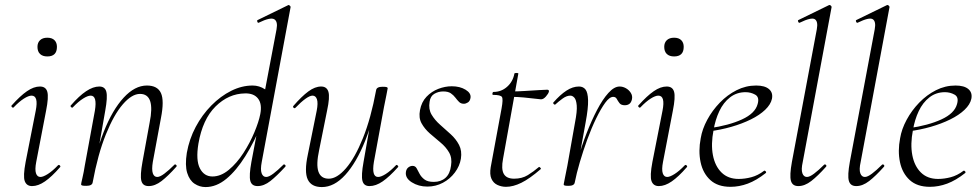

<svg xmlns="http://www.w3.org/2000/svg" viewBox="-20 -746 3978 779"><path d="M110 9Q88 9 80.5 -11Q73 -31 84 -89L125 -297Q137 -358 108 -358Q96 -358 77 -346Q58 -334 36 -311Q33 -307 28.5 -311.5Q24 -316 28 -319Q62 -357 89.5 -376Q117 -395 142 -395Q166 -395 172 -373.5Q178 -352 167 -297L127 -89Q121 -58 126 -43Q131 -28 144 -28Q155 -28 174 -40Q193 -52 215 -75Q219 -79 223 -74.5Q227 -70 223 -67Q190 -29 162.5 -10Q135 9 110 9ZM172 -517Q153 -517 142.5 -527Q132 -537 132 -556Q132 -573 142.5 -583Q153 -593 172 -593Q191 -593 201 -583Q211 -573 211 -556Q211 -517 172 -517Z M583 9Q559 9 553.5 -12.5Q548 -34 558 -89L587 -248Q611 -365 548 -365Q515 -365 478.5 -323Q442 -281 409.5 -200.5Q377 -120 356 -6L345 -7Q366 -123 401 -211.5Q436 -300 481.5 -349.5Q527 -399 576 -399Q619 -399 633 -368.5Q647 -338 633 -267L600 -89Q595 -58 600 -43Q605 -28 618 -28Q629 -28 647 -41.5Q665 -55 687 -77Q690 -81 694.5 -77Q699 -73 695 -69Q662 -32 635.5 -11.5Q609 9 583 9ZM330 8Q317 8 313 6.5Q309 5 309 2Q309 -1 314.5 -24.5Q320 -48 324 -74L365 -297Q375 -358 348 -358Q336 -358 317 -346Q298 -334 276 -311Q273 -307 268.5 -311.5Q264 -316 268 -319Q301 -357 329.5 -376Q358 -395 383 -395Q406 -395 411.5 -373.5Q417 -352 407 -297L356 -6Q354 8 330 8Z M814 13Q790 13 769.5 -0.5Q749 -14 739.5 -44.5Q730 -75 738 -126Q748 -182 774 -231Q800 -280 837.5 -318Q875 -356 918 -377.5Q961 -399 1005 -399Q1032 -399 1055.5 -383.5Q1079 -368 1083 -332L1043 -246Q1012 -171 975.5 -112.5Q939 -54 898.5 -20.5Q858 13 814 13ZM842 -30Q876 -30 908.5 -57Q941 -84 967.5 -125Q994 -166 1012 -209Q1030 -252 1036 -283Q1044 -324 1027 -346Q1010 -368 974 -367Q907 -366 854.5 -314Q802 -262 785 -163Q774 -96 791 -63Q808 -30 842 -30ZM1025 9Q1001 9 995.5 -12.5Q990 -34 1000 -89L1102 -627Q1108 -659 1092.5 -668Q1077 -677 1030 -654Q1026 -652 1024 -658Q1022 -664 1026 -665L1149 -725Q1152 -727 1156 -723Q1160 -719 1159 -717L1042 -89Q1036 -58 1041.5 -43Q1047 -28 1060 -28Q1071 -28 1089 -41.5Q1107 -55 1129 -77Q1132 -81 1136.5 -77Q1141 -73 1137 -69Q1103 -32 1077 -11.5Q1051 9 1025 9Z M1286 13Q1243 13 1228.5 -18Q1214 -49 1229 -119L1265 -297Q1271 -328 1266 -343Q1261 -358 1248 -358Q1237 -358 1219 -345Q1201 -332 1179 -309Q1175 -305 1171 -309Q1167 -313 1171 -317Q1204 -355 1231 -375Q1258 -395 1283 -395Q1306 -395 1312.5 -373.5Q1319 -352 1307 -297L1275 -138Q1262 -78 1272 -49.5Q1282 -21 1314 -21Q1347 -21 1383.5 -63Q1420 -105 1452.5 -185.5Q1485 -266 1506 -380L1517 -379Q1497 -263 1461.5 -174.5Q1426 -86 1381 -36.5Q1336 13 1286 13ZM1479 9Q1456 9 1450.5 -12.5Q1445 -34 1455 -89L1506 -380Q1508 -394 1532 -394Q1545 -394 1549 -392.5Q1553 -391 1553 -388Q1553 -385 1548 -361.5Q1543 -338 1538 -312L1497 -89Q1487 -28 1514 -28Q1526 -28 1545 -40Q1564 -52 1586 -75Q1589 -79 1593.5 -74.5Q1598 -70 1594 -67Q1560 -29 1532.5 -10Q1505 9 1479 9Z M1714 11Q1678 11 1650.5 -6.5Q1623 -24 1627 -49Q1629 -61 1637 -67Q1645 -73 1654 -73Q1665 -73 1670.5 -63Q1676 -53 1682.5 -40.5Q1689 -28 1702 -18Q1715 -8 1740 -8Q1769 -8 1787.5 -24.5Q1806 -41 1810 -74Q1815 -105 1802 -127.5Q1789 -150 1767 -168Q1745 -186 1724 -204.5Q1703 -223 1690.5 -245.5Q1678 -268 1684 -299Q1690 -332 1710.5 -353.5Q1731 -375 1758.5 -385.5Q1786 -396 1813 -396Q1846 -396 1869 -382Q1892 -368 1889 -349Q1887 -336 1878.5 -330.5Q1870 -325 1862 -325Q1850 -325 1842.5 -332.5Q1835 -340 1827.5 -350Q1820 -360 1809 -367.5Q1798 -375 1778 -375Q1759 -375 1742.5 -365.5Q1726 -356 1723 -333Q1718 -303 1731 -281Q1744 -259 1765.5 -240Q1787 -221 1808.5 -201.5Q1830 -182 1842.5 -158Q1855 -134 1850 -102Q1845 -72 1825.5 -46Q1806 -20 1777 -4.5Q1748 11 1714 11Z M2033 12Q2015 12 1998.5 4.5Q1982 -3 1974 -20.5Q1966 -38 1971 -68L2015 -306Q2022 -344 2016.5 -352.5Q2011 -361 1981 -361Q1977 -361 1978 -367Q1979 -373 1982 -373Q2014 -373 2037.5 -394Q2061 -415 2067 -447Q2067 -450 2075.5 -450Q2084 -450 2083 -447L2021 -102Q2013 -60 2024 -40.5Q2035 -21 2066 -21Q2098 -21 2121.5 -35.5Q2145 -50 2166 -68Q2168 -70 2172 -66Q2176 -62 2174 -60Q2129 -21 2095.5 -4.5Q2062 12 2033 12ZM2175 -343Q2172 -343 2152 -345.5Q2132 -348 2105.5 -350.5Q2079 -353 2055 -353L2057 -375Q2080 -375 2111 -377Q2142 -379 2168 -380.5Q2194 -382 2200 -382Q2204 -382 2206 -380Q2208 -378 2207 -374Q2205 -366 2195 -354.5Q2185 -343 2175 -343Z M2312 -6 2302 -7Q2310 -50 2325 -102Q2340 -154 2360 -205.5Q2380 -257 2402.5 -300Q2425 -343 2448.5 -369Q2472 -395 2494 -395Q2507 -395 2519.5 -388Q2532 -381 2539.5 -369Q2547 -357 2544 -343Q2541 -330 2533.5 -324.5Q2526 -319 2515 -319Q2500 -319 2493.5 -327.5Q2487 -336 2482.5 -344.5Q2478 -353 2468 -353Q2453 -353 2435.5 -329Q2418 -305 2399 -266Q2380 -227 2363 -180.5Q2346 -134 2332.5 -88Q2319 -42 2312 -6ZM2287 8Q2274 8 2270.5 6.5Q2267 5 2267 2Q2267 -1 2272.5 -26.5Q2278 -52 2282 -74L2313 -249Q2322 -295 2320 -318Q2318 -341 2310.5 -349.5Q2303 -358 2294 -358Q2279 -358 2262.5 -346Q2246 -334 2233 -322Q2231 -320 2227 -323.5Q2223 -327 2225 -330Q2253 -362 2278.5 -378.5Q2304 -395 2329 -395Q2346 -395 2355.5 -383Q2365 -371 2366 -339.5Q2367 -308 2356 -249L2312 -6Q2310 8 2287 8Z M2653 9Q2631 9 2623.5 -11Q2616 -31 2627 -89L2668 -297Q2680 -358 2651 -358Q2639 -358 2620 -346Q2601 -334 2579 -311Q2576 -307 2571.5 -311.5Q2567 -316 2571 -319Q2605 -357 2632.5 -376Q2660 -395 2685 -395Q2709 -395 2715 -373.5Q2721 -352 2710 -297L2670 -89Q2664 -58 2669 -43Q2674 -28 2687 -28Q2698 -28 2717 -40Q2736 -52 2758 -75Q2762 -79 2766 -74.5Q2770 -70 2766 -67Q2733 -29 2705.5 -10Q2678 9 2653 9ZM2715 -517Q2696 -517 2685.5 -527Q2675 -537 2675 -556Q2675 -573 2685.5 -583Q2696 -593 2715 -593Q2734 -593 2744 -583Q2754 -573 2754 -556Q2754 -517 2715 -517Z M2944 12Q2892 12 2862 -15.5Q2832 -43 2822.5 -88Q2813 -133 2823 -185Q2829 -222 2849.5 -260Q2870 -298 2900.5 -329.5Q2931 -361 2968.5 -380Q3006 -399 3048 -399Q3083 -399 3100 -384.5Q3117 -370 3112 -345Q3107 -322 3084.5 -300.5Q3062 -279 3026.5 -261.5Q2991 -244 2947.5 -231.5Q2904 -219 2857 -213L2859 -226Q2937 -237 2990.5 -261.5Q3044 -286 3054 -324Q3062 -352 3044 -362Q3026 -372 3005 -372Q2969 -372 2942 -351Q2915 -330 2898.5 -295Q2882 -260 2875 -218Q2864 -161 2872.5 -116.5Q2881 -72 2907.5 -46Q2934 -20 2977 -20Q3002 -20 3028.5 -27Q3055 -34 3080 -53Q3083 -55 3086.5 -51Q3090 -47 3087 -44Q3049 -14 3014 -1Q2979 12 2944 12Z M3219 9Q3195 9 3189 -12.5Q3183 -34 3193 -89L3294 -627Q3300 -659 3286 -668Q3272 -677 3225 -654Q3221 -652 3218.5 -658Q3216 -664 3220 -665L3343 -725Q3347 -727 3351 -723Q3355 -719 3354 -717L3237 -89Q3230 -58 3235.5 -43Q3241 -28 3254 -28Q3265 -28 3283 -41.5Q3301 -55 3323 -77Q3327 -81 3331 -77Q3335 -73 3331 -69Q3298 -32 3271.5 -11.5Q3245 9 3219 9Z M3454 9Q3430 9 3424 -12.5Q3418 -34 3428 -89L3529 -627Q3535 -659 3521 -668Q3507 -677 3460 -654Q3456 -652 3453.5 -658Q3451 -664 3455 -665L3578 -725Q3582 -727 3586 -723Q3590 -719 3589 -717L3472 -89Q3465 -58 3470.5 -43Q3476 -28 3489 -28Q3500 -28 3518 -41.5Q3536 -55 3558 -77Q3562 -81 3566 -77Q3570 -73 3566 -69Q3533 -32 3506.5 -11.5Q3480 9 3454 9Z M3753 12Q3701 12 3671 -15.5Q3641 -43 3631.5 -88Q3622 -133 3632 -185Q3638 -222 3658.5 -260Q3679 -298 3709.5 -329.5Q3740 -361 3777.5 -380Q3815 -399 3857 -399Q3892 -399 3909 -384.5Q3926 -370 3921 -345Q3916 -322 3893.5 -300.5Q3871 -279 3835.5 -261.5Q3800 -244 3756.5 -231.5Q3713 -219 3666 -213L3668 -226Q3746 -237 3799.5 -261.5Q3853 -286 3863 -324Q3871 -352 3853 -362Q3835 -372 3814 -372Q3778 -372 3751 -351Q3724 -330 3707.5 -295Q3691 -260 3684 -218Q3673 -161 3681.5 -116.5Q3690 -72 3716.5 -46Q3743 -20 3786 -20Q3811 -20 3837.5 -27Q3864 -34 3889 -53Q3892 -55 3895.5 -51Q3899 -47 3896 -44Q3858 -14 3823 -1Q3788 12 3753 12Z"/></svg>

Font: Cormorant Infant Light
Style: Italic
Weight: 300
Italic angle: -10°
Designer: Christian Thalmann (Catharsis Fonts)
Foundry: Catharsis Fonts
Version: Version 4.001